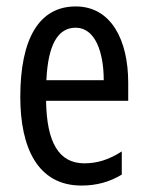

<svg xmlns="http://www.w3.org/2000/svg" viewBox="-20 -566 458 596"><path d="M215 -546C102 -546 43 -447 43 -265C43 -109 96 10 233 10C279 10 320 -1 358 -24V-96C318 -70 281 -59 242 -59C163 -59 125 -123 123 -253H378V-309C378 -442 325 -546 215 -546ZM215 -480C275 -480 302 -405 302 -317H124C129 -428 160 -480 215 -480Z"/></svg>

Font: Noto Sans Ethiopic ExtCond
Style: Regular
Weight: 400
Width: 2
Designer: Monotype Design Team
Foundry: Monotype Imaging Inc.
Version: Version 2.102